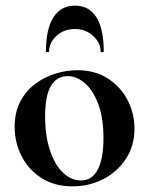

<svg xmlns="http://www.w3.org/2000/svg" viewBox="-20 -648 529 681"><path d="M237 13Q174 13 128 -16Q82 -45 57 -93.5Q32 -142 32 -198Q32 -250 52 -288Q72 -326 105 -350.5Q138 -375 177 -387Q216 -399 254 -399Q318 -399 363.5 -369Q409 -339 433 -292Q457 -245 457 -192Q457 -131 426.5 -84.5Q396 -38 346 -12.5Q296 13 237 13ZM267 -8Q307 -8 327 -47Q347 -86 347 -157Q347 -230 328.5 -279Q310 -328 281 -353Q252 -378 220 -378Q181 -378 160.5 -343Q140 -308 140 -235Q140 -167 157 -115.5Q174 -64 203 -36Q232 -8 267 -8ZM154 -465Q154 -463 148.5 -463Q143 -463 143 -466Q143 -545 169.5 -586.5Q196 -628 246 -628Q296 -628 322 -586.5Q348 -545 348 -466Q348 -463 342.5 -463Q337 -463 337 -465Q337 -496 310.5 -520.5Q284 -545 246 -545Q206 -545 180 -520.5Q154 -496 154 -465Z"/></svg>

Font: Cormorant Garamond Light
Style: Regular
Weight: 300
Designer: Christian Thalmann (Catharsis Fonts)
Foundry: Catharsis Fonts
Version: Version 4.001